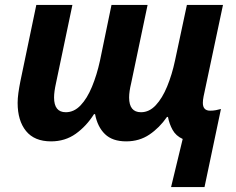

<svg xmlns="http://www.w3.org/2000/svg" viewBox="-20 -566 961 782"><path d="M676.8 195.8 724.1 0Q696.3 -12.7 682.9 -37.1Q669.4 -61.5 664.1 -89.8H660.2Q629.4 -45.4 588.4 -17.8Q547.4 9.8 494.1 9.8Q438 9.8 407.5 -19.8Q377 -49.3 367.2 -101.1H362.8Q332 -52.2 288.6 -21.2Q245.1 9.8 188 9.8Q120.1 9.8 85.9 -32.5Q51.8 -74.7 51.8 -147Q51.8 -165 54.9 -187.7Q58.1 -210.4 63 -234.9L127.9 -545.9H274.9L208 -227.1Q200.2 -191.9 200.2 -168.9Q200.2 -108.9 248 -108.9Q281.7 -108.9 308.3 -137Q335 -165 354.7 -212.9Q374.5 -260.7 387.2 -318.8L434.1 -545.9H581.1L514.2 -227.1Q505.9 -192.9 505.9 -168.9Q505.9 -108.9 554.2 -108.9Q587.9 -108.9 614.5 -137.5Q641.1 -166 660.9 -214.1Q680.7 -262.2 692.9 -319.8L741.2 -545.9H888.2L809.1 -172.9Q806.2 -158.2 806.2 -147Q806.2 -115.2 835.9 -115.2Q848.1 -115.2 858.9 -117.2Q869.6 -119.1 879.9 -122.1L813 195.8Z"/></svg>

Font: Open Sans
Style: Bold Italic
Weight: 700
Italic angle: -12°
Designer: Monotype Design Team
Foundry: Monotype Imaging Inc.
Version: Version 3.003; ttfautohint (v1.8.4)